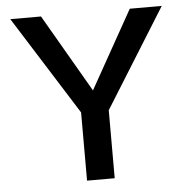

<svg xmlns="http://www.w3.org/2000/svg" viewBox="-49 -706 733 754"><g transform="rotate(-5 317.5 -329.0)"><path d="M373 -268V0H264V-269L19 -658H140L318 -351L490 -658H616Z"/></g></svg>

Font: Ysabeau Semibold
Style: Regular
Weight: 600
Designer: Christian Thalmann (Catharsis Fonts)
Version: Version 0.003